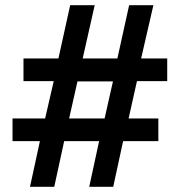

<svg xmlns="http://www.w3.org/2000/svg" viewBox="-20 -716 694 736"><path d="M95 0 133 -175H28V-262H153L186 -405H70V-492H204L249 -696H343L297 -492H430L475 -696H568L521 -492H621V-405H505L473 -262H587V-175H452L414 0H322L360 -175H226L188 0ZM245 -262H381L413 -404H277Z"/></svg>

Font: Chivo Medium SemiBold
Style: Regular
Weight: 600
Version: Version 2.002